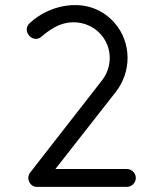

<svg xmlns="http://www.w3.org/2000/svg" viewBox="-20 -732 637 752"><path d="M96 -641C63 -610.3 109.9 -558.2 143 -589C159 -603 176 -615 194 -625C256 -660 332 -647 376 -596C420 -545 422 -469 377 -414L98 -56C81.1 -33.5 96.6 0 125 0H477C496 0 512 -16 512 -35C512 -54 496 -70 477 -70H197L432 -370C496 -450 496 -565 429 -642C335.4 -749.6 180.1 -720.7 96 -641Z"/></svg>

Font: Noto Sans Duployan
Style: Regular
Weight: 400
Designer: David Corbett
Foundry: David Corbett
Version: Version 3.002